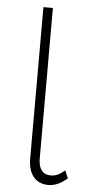

<svg xmlns="http://www.w3.org/2000/svg" viewBox="-54 -774 377 807"><g transform="rotate(5 135.0 -370.5)"><path d="M189 -40Q219 -40 247 -67L261 -34Q221 1 182 1Q142 1 119 -26Q96 -53 96 -104V-742H136V-108Q136 -40 189 -40Z"/></g></svg>

Font: TypoPRO Montserrat Alternates
Style: Regular
Weight: 275
Designer: Julieta Ulanovsky
Foundry: Julieta Ulanovsky
Version: Version 6.001